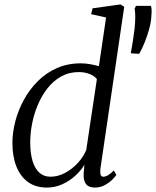

<svg xmlns="http://www.w3.org/2000/svg" viewBox="-20 -837 705 867"><path d="M433.5 -76Q431.5 -58.5 434.2 -48.8Q437 -39 446 -39Q456.5 -39 468.2 -46Q480 -53 494 -67L505.5 -47.5Q500.5 -39 486.5 -25.2Q472.5 -11.5 452.5 -0.8Q432.5 10 408 10Q380.5 10 368 -6.5Q355.5 -23 358 -56L361 -93Q345.5 -66.5 319.2 -42.8Q293 -19 260.2 -4.5Q227.5 10 192.5 10Q141 10 106.2 -15.2Q71.5 -40.5 53.8 -85.8Q36 -131 36 -191Q36 -238 49 -288.5Q62 -339 87.5 -385.8Q113 -432.5 150.2 -470Q187.5 -507.5 236.2 -529.2Q285 -551 345 -551Q365.5 -551 387 -547.2Q408.5 -543.5 426.5 -538L459 -758L391.5 -773L398 -799.5L524 -817L541 -806.5ZM417.5 -480Q405.5 -495 383.5 -503.2Q361.5 -511.5 336 -511.5Q291.5 -511.5 256.2 -491.8Q221 -472 194.8 -438.8Q168.5 -405.5 151 -364Q133.5 -322.5 125 -278.8Q116.5 -235 116.5 -194.5Q116.5 -144.5 127.2 -109.5Q138 -74.5 158.2 -56.8Q178.5 -39 207.5 -39Q241.5 -39 273.8 -56.2Q306 -73.5 331.5 -101.2Q357 -129 369.5 -160ZM608.5 -594 572.5 -596 571 -600.5Q576 -625 580.2 -653.2Q584.5 -681.5 588 -709.5Q590.5 -736.5 590.8 -758.8Q591 -781 588 -797.5L594 -810.5H662Q665 -797.5 664.8 -784.2Q664.5 -771 662.5 -750.5Q661 -732.5 653.2 -704.5Q645.5 -676.5 633.8 -646.8Q622 -617 608.5 -594Z"/></svg>

Font: Merriweather 60pt Light
Style: Italic
Weight: 300
Italic angle: -7.8°
Version: Version 2.101